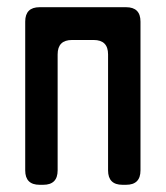

<svg xmlns="http://www.w3.org/2000/svg" viewBox="-20 -505 460 533"><path d="M50 -32Q50 8 90 8H100Q140 8 140 -32V-354Q140 -394 180 -394H240Q280 -394 280 -354V-32Q280 8 320 8H330Q370 8 370 -32V-445Q370 -485 330 -485H90Q50 -485 50 -445Z"/></svg>

Font: WDXL Lubrifont SC
Style: Regular
Weight: 400
Designer: [WDXL Lubrifont] Copyright 2020-2022 (c) NightFurySL2001, Skr-ZERO; [ZCOOL QingKe HuangYou] Copyright 2018-2022 (c) The 
Version: Version 2.001;hotconv 1.1.1;makeotfexe 2.6.0